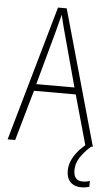

<svg xmlns="http://www.w3.org/2000/svg" viewBox="-61 -755 574 1012"><g transform="rotate(5 225.5 -248.5)"><path d="M412 0 337 -267H116L40 0H0L204 -715H250L451 0ZM249 -591Q243 -614 237.5 -635Q232 -656 227 -679Q221 -657 215.5 -636Q210 -615 204 -591L125 -303H327ZM365 131Q365 187 413 187Q424 187 434.5 185Q445 183 451 181V211Q444 214 433 216Q422 218 409 218Q372 218 351 197Q330 176 330 137Q330 98 353 60.5Q376 23 417 -10L442 0Q405 33 385 64.5Q365 96 365 131Z"/></g></svg>

Font: Noto Sans Kannada Condensed ExtraLight
Style: Regular
Weight: 200
Width: 3
Designer: Jelle Bosma - Monotype Design Team
Foundry: Monotype Imaging Inc.
Version: Version 2.005; ttfautohint (v1.8.4.7-5d5b)